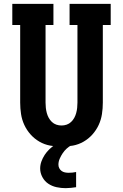

<svg xmlns="http://www.w3.org/2000/svg" viewBox="-20 -755 640 999"><path d="M300 8Q270 8 240.5 2.5Q211 -3 185 -18Q159 -33 139 -55.5Q119 -78 106.5 -105Q94 -132 89.5 -161.5Q85 -191 85 -221V-625H44V-735H258V-625H217V-221Q217 -207 218.5 -193.5Q220 -180 223.5 -167Q227 -154 233.5 -142Q240 -130 250 -120.5Q260 -111 273 -106.5Q286 -102 300 -102Q314 -102 327 -106.5Q340 -111 350 -120.5Q360 -130 366.5 -142Q373 -154 376.5 -167Q380 -180 381.5 -193.5Q383 -207 383 -221V-625H342V-735H556V-625H515V-221Q515 -191 510.5 -161.5Q506 -132 493.5 -105Q481 -78 461 -55.5Q441 -33 415 -18Q389 -3 359.5 2.5Q330 8 300 8ZM321 224Q298 224 274.5 219Q251 214 231.5 201Q212 188 200.5 166.5Q189 145 189 122Q189 103 195.5 85Q202 67 212.5 51Q223 35 236.5 22Q250 9 266 -2L275 -8H353V0Q339 7 327 18Q315 29 306 42.5Q297 56 290.5 71Q284 86 284 102Q284 112 288.5 120.5Q293 129 300.5 134.5Q308 140 317.5 142Q327 144 337 144Q347 144 357 143Q367 142 376 140V219Q363 221 349 222.5Q335 224 321 224Z"/></svg>

Font: Iosevka Etoile Extrabold
Style: Regular
Weight: 800
Designer: Belleve Invis
Foundry: Belleve Invis
Version: Version 22.1.2; ttfautohint (v1.8.4)